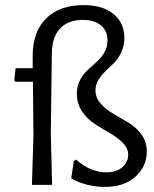

<svg xmlns="http://www.w3.org/2000/svg" viewBox="-20 -724 604 752"><path d="M307 -704Q383 -704 425 -669Q467 -634 467 -575Q467 -545 455.5 -520Q444 -495 427 -478Q410 -461 393.5 -445.5Q377 -430 365.5 -411Q354 -392 354 -370Q354 -341 374.5 -318Q395 -295 424.5 -278Q454 -261 484 -243Q514 -225 534.5 -196.5Q555 -168 555 -131Q555 -73 511 -32.5Q467 8 391 8Q320 8 259 -25L269 -93L278 -99Q334 -49 397 -49Q436 -49 459 -69Q482 -89 482 -118Q482 -143 461.5 -164Q441 -185 411.5 -202Q382 -219 352 -238Q322 -257 301.5 -287.5Q281 -318 281 -357Q281 -387 293.5 -410.5Q306 -434 323.5 -450Q341 -466 358.5 -481.5Q376 -497 388.5 -518Q401 -539 401 -565Q401 -604 375 -625Q349 -646 304 -646Q247 -646 215 -612Q183 -578 183 -513L179 -198L184 0H105L111 -190L109 -404H40L36 -410L41 -457H108V-505Q108 -600 161 -652Q214 -704 307 -704Z"/></svg>

Font: Alegreya Sans SC
Style: Regular
Weight: 400
Designer: Juan Pablo del Peral
Foundry: Huerta Tipografica
Version: Version 2.007